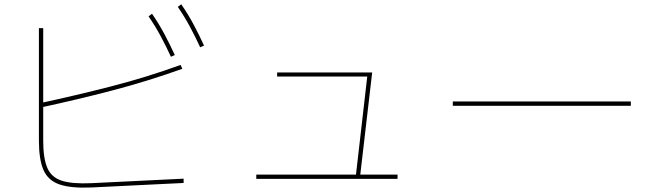

<svg xmlns="http://www.w3.org/2000/svg" viewBox="-20 -862 3040 893"><path d="M834 -31V-11L404 10Q309 14 256 -4.5Q203 -23 182 -72Q161 -121 161 -207V-731H181V-207Q181 -127 199.5 -82.5Q218 -38 266 -22Q314 -6 404 -10ZM169 -362 165 -382Q332 -418 496 -460Q660 -502 820 -560L828 -542Q666 -484 501.5 -441Q337 -398 169 -362ZM911 -642Q889 -690 863.5 -737.5Q838 -785 807 -830L823 -842Q855 -796 881 -747Q907 -698 929 -650ZM775 -598Q753 -646 727.5 -693.5Q702 -741 671 -786L687 -798Q719 -752 745 -703Q771 -654 793 -606Z M1635 -44 1689 -514 1698 -506H1269V-525H1711L1655 -44ZM1829 -30H1172V-50H1829Z M2914 -390V-370H2086V-390Z"/></svg>

Font: Murecho Thin
Style: Regular
Weight: 100
Designer: Neil Summerour
Foundry: Positype
Version: Version 1.010